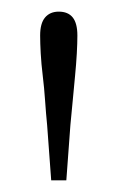

<svg xmlns="http://www.w3.org/2000/svg" viewBox="-20 -764 202 330"><path d="M81 -744Q97 -744 105 -734Q113 -724 113 -703Q113 -690 112 -672Q111 -654 109 -633.5Q107 -613 105 -591Q103 -569 101 -549L94 -454H68L61 -549Q59 -569 57.5 -591Q56 -613 53.5 -633.5Q51 -654 50 -672Q49 -690 49 -703Q49 -724 57.5 -734Q66 -744 81 -744Z"/></svg>

Font: Source Serif 4 18pt Light
Style: Regular
Weight: 300
Designer: Frank Grießhammer
Foundry: Adobe Systems Incorporated
Version: Version 4.004;hotconv 1.0.116;makeotfexe 2.5.65601